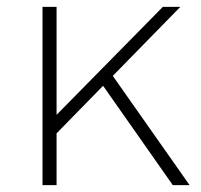

<svg xmlns="http://www.w3.org/2000/svg" viewBox="-20 -540 587 560"><path d="M104 -520H145V0H104ZM455 -520H506L140 -146V-200ZM301 -330 533 0H484L270 -305Z"/></svg>

Font: Alexandria ExtraLight
Style: Regular
Weight: 250
Designer: Mohamed Gaber
Foundry: Kief Type Foundry
Version: Version 5.100